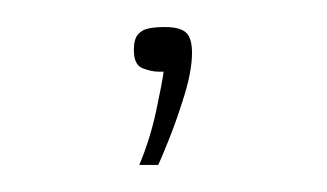

<svg xmlns="http://www.w3.org/2000/svg" viewBox="-20 -486 242 142"><path d="M83 -364Q91 -383 95.5 -404Q100 -425 101 -433Q100 -433 99.5 -433Q99 -433 97 -433Q92 -433 85.5 -435.5Q79 -438 79 -449Q79 -457 82 -460.5Q85 -464 90 -465Q95 -466 102 -466Q113 -466 117.5 -462Q122 -458 122 -447Q122 -434 116.5 -416Q111 -398 105 -383Q99 -368 97 -364Z"/></svg>

Font: Genos Thin
Style: Regular
Weight: 100
Designer: Robert E. Leuschke
Foundry: Robert E. Leuschke
Version: Version 1.010